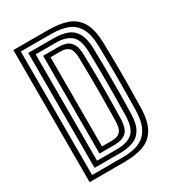

<svg xmlns="http://www.w3.org/2000/svg" viewBox="-192 -904 905 1007"><g transform="rotate(-30 260.0 -400.0)"><path d="M50 0V-800H263Q325.2 -800 373 -784.2Q420.8 -768.5 448.5 -724.4Q476.2 -680.2 478 -595Q479.8 -523.5 480.2 -464.8Q480.8 -406 480.2 -345.1Q479.8 -284.2 478 -206Q476.2 -122.5 449.6 -78Q423 -33.5 375.4 -16.8Q327.8 0 263 0ZM80 -26H263Q299 -26 331.8 -32.4Q364.5 -38.8 390.2 -57.2Q416 -75.8 431.4 -111.8Q446.8 -147.8 448 -207Q450 -307.8 450.1 -399Q450.2 -490.2 448 -594Q446.5 -667.2 423.2 -706.1Q400 -745 359 -759.5Q318 -774 263 -774H80ZM110 -52V-748H263Q308.8 -748 343.1 -736Q377.5 -724 397.1 -690.8Q416.8 -657.5 418 -594Q419.2 -536.2 419.8 -489.1Q420.2 -442 420.2 -398.6Q420.2 -355.2 419.8 -309.1Q419.2 -263 418 -207Q416.8 -142.2 396.5 -108.9Q376.2 -75.5 341.8 -63.8Q307.2 -52 263 -52ZM140 -78H263Q321.2 -78 353.8 -104.6Q386.2 -131.2 388 -208Q389.5 -276.5 390 -337.8Q390.5 -399 390 -460.9Q389.5 -522.8 388 -593Q386.2 -669.2 353.8 -695.6Q321.2 -722 263 -722H140ZM170 -104V-696H263Q286 -696 307.2 -689.6Q328.5 -683.2 342.6 -661.2Q356.8 -639.2 357.8 -592Q359.5 -522.8 360.1 -461.4Q360.8 -400 360.1 -339Q359.5 -278 357.8 -209Q356 -144.8 330.5 -124.4Q305 -104 263 -104ZM200 -130H263Q293.8 -130 310.4 -146.6Q327 -163.2 328 -209Q330 -308.2 330.1 -399Q330.2 -489.8 328 -592Q327 -638.2 309.9 -654.1Q292.8 -670 263 -670H200Z"/></g></svg>

Font: Big Shoulders Inline Text Black
Style: Regular
Weight: 900
Designer: Patric King
Foundry: XO Type Co
Version: Version 1.000